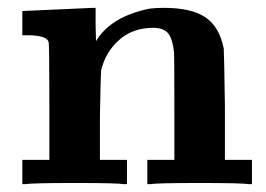

<svg xmlns="http://www.w3.org/2000/svg" viewBox="-20 -470 679 490"><path d="M40 -442 218 -450H224V-407L225 -365Q263 -428 362 -448Q378 -450 398 -450Q468 -450 504 -426Q540 -402 551 -346Q552 -336 554 -198V-62H623V0H614Q600 -3 489 -3Q378 -3 365 0H356V-62H425V-194Q425 -332 424 -337Q421 -368 410 -384Q398 -399 371 -399Q319 -399 284 -368Q249 -337 238 -290Q237 -281 235 -171V-62H304V0H295Q282 -3 171 -3Q60 -3 46 0H37V-62H106V-210Q106 -357 104 -363Q99 -380 50 -380H37V-442Z"/></svg>

Font: KaTeX_Main
Style: Bold
Weight: 700
Version: Version